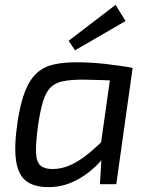

<svg xmlns="http://www.w3.org/2000/svg" viewBox="-20 -754 613 786"><path d="M294 -499Q320 -499 349.5 -497.5Q379 -496 409 -492.5Q439 -489 468.5 -485Q498 -481 523 -476L485 -423Q430 -425 386.5 -426.5Q343 -428 320 -428Q270 -428 238 -421.5Q206 -415 187 -396Q168 -377 156.5 -340Q145 -303 136 -242Q126 -169 127.5 -130Q129 -91 145.5 -76.5Q162 -62 195 -62Q231 -62 266.5 -77.5Q302 -93 340 -123.5Q378 -154 419 -197L436 -156Q411 -111 371.5 -73Q332 -35 283 -11.5Q234 12 178 12Q120 12 87.5 -12.5Q55 -37 46 -94.5Q37 -152 51 -249Q63 -331 83 -381Q103 -431 132.5 -456.5Q162 -482 202 -490.5Q242 -499 294 -499ZM437 -476H523L456 0H389L396 -115L387 -123ZM453 -734 494 -668 287 -548 261 -587Z"/></svg>

Font: Exo 2
Style: Italic
Weight: 400
Italic angle: -8°
Designer: Natanael Gama
Foundry: Natanael Gama
Version: Version 2.010